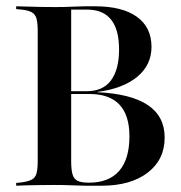

<svg xmlns="http://www.w3.org/2000/svg" viewBox="-20 -591 575 611"><path d="M250.8 0Q237.1 0 211.7 -1.2Q186.3 -2.4 154.8 -2.4Q129 -2.4 105.2 -2Q81.5 -1.6 62.9 -1.2Q44.4 -0.8 31.5 0V-8.9L48.4 -10.5Q70.2 -13.7 81 -19.4Q91.9 -25 96 -38.7Q100 -52.4 100 -78.2V-492.7Q100 -518.5 96 -532.3Q91.9 -546 81 -552Q70.2 -558.1 48.4 -560.5L31.5 -562.1V-571Q44.4 -571 62.9 -570.2Q81.5 -569.4 105.2 -569Q129 -568.5 154.8 -568.5Q186.3 -568.5 211.7 -569.8Q237.1 -571 250.8 -571H282.3Q369.4 -571 415.7 -537.5Q462.1 -504 462.1 -441.9Q462.1 -383.9 416.5 -346.4Q371 -308.9 289.5 -298.4V-297.6Q396 -292.7 450 -256.9Q504 -221 504 -153.2Q504 -83.1 450 -41.5Q396 0 303.2 0ZM262.9 -9.7Q326.6 -9.7 359.3 -47.2Q391.9 -84.7 391.9 -157.3Q391.9 -224.2 360.1 -258.1Q328.2 -291.9 264.5 -291.9H179.8V-300.8H256.5Q307.3 -300.8 333.1 -335.1Q358.9 -369.4 358.9 -433.9Q358.9 -496.8 333.5 -528.6Q308.1 -560.5 256.5 -560.5H206.5V-78.2Q206.5 -50.8 210.9 -35.9Q215.3 -21 227.4 -15.3Q239.5 -9.7 262.9 -9.7Z"/></svg>

Font: Playfair 144pt SemiCondensed SemiBold
Style: Regular
Weight: 600
Width: 4
Designer: Claus Eggers Sørensen
Foundry: Claus Eggers Sørensen
Version: Version 2.203